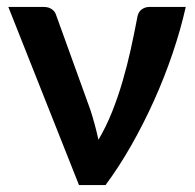

<svg xmlns="http://www.w3.org/2000/svg" viewBox="-20 -533 562 553"><path d="M515 -513Q500.5 -448 477.2 -379.5Q454 -311 424 -244.2Q394 -177.5 358.5 -115Q323 -52.5 284 0H207.5L4 -513H106Q120 -513 129.2 -506.5Q138.5 -500 141.5 -490L240.5 -216Q254.5 -172.5 263.5 -130.5Q285.5 -167.5 302.8 -210.8Q320 -254 333.2 -299.5Q346.5 -345 356.5 -390.5Q366.5 -436 374.5 -478Q377 -497.5 387.2 -505.2Q397.5 -513 410 -513Z"/></svg>

Font: Lato
Style: Bold
Weight: 700
Designer: Lukasz Dziedzic
Foundry: tyPoland Lukasz Dziedzic
Version: Version 2.007; 2014-02-27